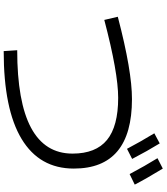

<svg xmlns="http://www.w3.org/2000/svg" viewBox="49 -931 902 1040"><g transform="rotate(90 500.0 -411.0)"><path d="M702.1 -795.9 756.8 -825.2Q797.9 -758.3 840.8 -675.8L786.1 -647.9Q750 -716.8 702.1 -795.9ZM836.9 -813 893.1 -841.8Q946.3 -754.9 980 -689.9L922.9 -662.1Q878.9 -745.1 836.9 -813ZM70.8 -598.1Q365.7 -675.3 517.1 -674.8Q893.1 -674.8 893.1 -359.9Q893.1 -173.8 732.4 -76.9Q571.8 20 256.8 20L252 -53.2Q812 -53.2 812 -353Q812 -479 738 -539.6Q664.1 -600.1 509.8 -600.1Q373.5 -600.1 87.9 -524.9Z"/></g></svg>

Font: WebKoruri
Style: Regular
Weight: 400
Foundry: lindwurm / mohemohe
Version: Version 1.00